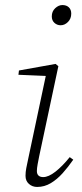

<svg xmlns="http://www.w3.org/2000/svg" viewBox="-20 -727 324 760"><path d="M81 -31Q81 -46 84 -61.5Q87 -77 92 -100L163 -435L171 -426L53 -431L55 -448L200 -474L211 -465L135 -108Q132 -93 129 -77Q126 -61 126 -50Q126 -38 132.5 -32Q139 -26 151 -26Q172 -26 199.5 -47.5Q227 -69 256 -105L270 -95Q250 -66 228 -41.5Q206 -17 181 -2Q156 13 127 13Q108 13 94.5 1Q81 -11 81 -31ZM220 -627Q206 -627 195.5 -636.5Q185 -646 185 -662Q185 -682 198.5 -694.5Q212 -707 227 -707Q243 -707 252.5 -698Q262 -689 262 -673Q262 -653 249 -640Q236 -627 220 -627Z"/></svg>

Font: Source Serif 4 36pt Light
Style: Italic
Weight: 300
Italic angle: -12°
Designer: Frank Grießhammer
Foundry: Adobe Systems Incorporated
Version: Version 4.004;hotconv 1.0.116;makeotfexe 2.5.65601